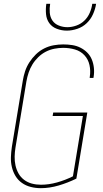

<svg xmlns="http://www.w3.org/2000/svg" viewBox="-20 -975 540 1003"><path d="M193 8Q166 8 140.5 1.5Q115 -5 94.5 -19.5Q74 -34 61 -55.5Q48 -77 42 -102.5Q36 -128 37 -154.5Q38 -181 42 -208L99 -553Q103 -578 111 -602.5Q119 -627 133.5 -649.5Q148 -672 167.5 -691Q187 -710 211 -722Q235 -734 260.5 -738.5Q286 -743 310 -743Q334 -743 357 -739.5Q380 -736 400 -726Q420 -716 435.5 -700.5Q451 -685 459.5 -664.5Q468 -644 470.5 -620.5Q473 -597 469 -573Q469 -572 468.5 -571Q468 -570 468 -568H448Q449 -569 449 -570.5Q449 -572 449 -573Q454 -605 447.5 -635Q441 -665 421 -686.5Q401 -708 371.5 -716.5Q342 -725 310 -725Q288 -725 264.5 -720.5Q241 -716 219.5 -705Q198 -694 180 -676.5Q162 -659 149.5 -638.5Q137 -618 129.5 -595.5Q122 -573 118 -550L61 -205Q57 -181 56.5 -157Q56 -133 61 -110.5Q66 -88 77 -68.5Q88 -49 106 -35.5Q124 -22 146.5 -16Q169 -10 194 -10Q235 -10 278 -22Q321 -34 361 -54L413 -369H255L258 -387H436L379 -42Q334 -20 286.5 -6Q239 8 193 8ZM329 -815Q302 -815 277 -824.5Q252 -834 237.5 -854Q223 -874 220.5 -901Q218 -928 222 -955H242Q238 -932 240 -908.5Q242 -885 254 -867.5Q266 -850 287.5 -841.5Q309 -833 332 -833Q355 -833 379 -841.5Q403 -850 421 -867.5Q439 -885 449 -908.5Q459 -932 462 -955H482Q478 -928 466 -901Q454 -874 433 -854Q412 -834 384 -824.5Q356 -815 329 -815Z"/></svg>

Font: Iosevka SS04 Thin
Style: Italic
Weight: 100
Italic angle: -9°
Monospace: yes
Designer: Belleve Invis
Foundry: Belleve Invis
Version: Version 19.0.0; ttfautohint (v1.8.4)